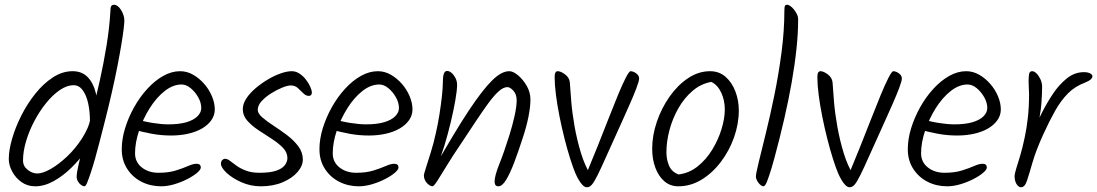

<svg xmlns="http://www.w3.org/2000/svg" viewBox="-20 -802 4623 809"><path d="M445 -752Q445 -768 448 -775Q451 -782 462 -782Q468 -782 475.5 -776.5Q483 -771 489.5 -761Q496 -751 500 -739Q504 -727 504 -715Q504 -705 501 -680Q498 -655 491.5 -615.5Q485 -576 475 -524.5Q465 -473 451 -411.5Q437 -350 419 -280Q410 -245 400.5 -208Q391 -171 381.5 -137Q372 -103 363 -76Q354 -49 347.5 -33Q341 -17 336 -17Q330 -17 322 -22.5Q314 -28 308.5 -37.5Q303 -47 303 -58Q303 -74 312 -112.5Q321 -151 336 -206Q351 -261 368 -327Q385 -393 401 -465Q417 -537 429 -610.5Q441 -684 445 -752ZM128 -17Q96 -17 71 -34.5Q46 -52 31.5 -79Q17 -106 17 -132Q17 -169 31 -217.5Q45 -266 70 -315.5Q95 -365 129 -407.5Q163 -450 203 -476Q243 -502 286 -502Q325 -502 349 -477.5Q373 -453 383.5 -411Q394 -369 394 -316Q394 -305 392.5 -293.5Q391 -282 387.5 -274.5Q384 -267 377 -267Q369 -267 364 -273.5Q359 -280 359 -291Q359 -332 351.5 -366.5Q344 -401 328.5 -422Q313 -443 290 -443Q262 -443 232 -422.5Q202 -402 174.5 -368Q147 -334 125 -292.5Q103 -251 90 -207.5Q77 -164 77 -126Q77 -102 96.5 -86.5Q116 -71 137 -71Q160 -71 193.5 -90Q227 -109 262.5 -142.5Q298 -176 326 -219.5Q354 -263 365 -311Q369 -327 385 -327Q391 -327 395.5 -324Q400 -321 403 -315.5Q406 -310 406 -303Q406 -281 389.5 -245Q373 -209 345 -170Q317 -131 281.5 -96Q246 -61 206.5 -39Q167 -17 128 -17Z M739 -502Q768 -502 794 -487Q820 -472 840.5 -448.5Q861 -425 873 -396.5Q885 -368 885 -341Q885 -316 870.5 -295.5Q856 -275 831 -260.5Q806 -246 772.5 -238.5Q739 -231 701 -231Q659 -231 619 -238.5Q579 -246 540 -257L551 -301Q585 -290 623 -284Q661 -278 689 -278Q735 -278 765.5 -287Q796 -296 812 -312Q828 -328 828 -347Q828 -369 815.5 -391.5Q803 -414 784 -430Q765 -446 745 -446Q709 -446 674 -418.5Q639 -391 611 -346.5Q583 -302 566 -251.5Q549 -201 549 -156Q549 -119 577.5 -96.5Q606 -74 648 -74Q690 -74 720.5 -83.5Q751 -93 772.5 -102.5Q794 -112 808 -112Q817 -112 821.5 -108Q826 -104 826 -96Q826 -87 810 -73.5Q794 -60 768.5 -47Q743 -34 714 -25.5Q685 -17 659 -17Q614 -17 576.5 -36Q539 -55 516 -90.5Q493 -126 493 -173Q493 -216 507 -261.5Q521 -307 545 -350Q569 -393 600.5 -427.5Q632 -462 667.5 -482Q703 -502 739 -502Z M1294 -412Q1294 -398 1281 -398Q1269 -398 1258 -409Q1247 -420 1235 -431Q1223 -442 1205 -442Q1192 -442 1169.5 -433Q1147 -424 1123 -409Q1099 -394 1082.5 -376Q1066 -358 1066 -339Q1066 -324 1085 -307.5Q1104 -291 1132.5 -272.5Q1161 -254 1189.5 -232.5Q1218 -211 1237 -185.5Q1256 -160 1256 -130Q1256 -103 1233.5 -77Q1211 -51 1171 -34Q1131 -17 1079 -17Q1036 -17 997.5 -34Q959 -51 935 -73.5Q911 -96 911 -112Q911 -122 916.5 -127.5Q922 -133 928 -133Q938 -133 949.5 -124Q961 -115 977 -103.5Q993 -92 1016.5 -83Q1040 -74 1073 -74Q1119 -74 1144.5 -83Q1170 -92 1180.5 -106.5Q1191 -121 1191 -136Q1191 -160 1172 -179.5Q1153 -199 1125 -217Q1097 -235 1069 -253.5Q1041 -272 1022 -293.5Q1003 -315 1003 -342Q1003 -364 1017.5 -386.5Q1032 -409 1056 -429.5Q1080 -450 1107.5 -466.5Q1135 -483 1162 -492.5Q1189 -502 1209 -502Q1227 -502 1242.5 -491.5Q1258 -481 1269.5 -466Q1281 -451 1287.5 -436Q1294 -421 1294 -412Z M1572 -502Q1601 -502 1627 -487Q1653 -472 1673.5 -448.5Q1694 -425 1706 -396.5Q1718 -368 1718 -341Q1718 -316 1703.5 -295.5Q1689 -275 1664 -260.5Q1639 -246 1605.5 -238.5Q1572 -231 1534 -231Q1492 -231 1452 -238.5Q1412 -246 1373 -257L1384 -301Q1418 -290 1456 -284Q1494 -278 1522 -278Q1568 -278 1598.5 -287Q1629 -296 1645 -312Q1661 -328 1661 -347Q1661 -369 1648.5 -391.5Q1636 -414 1617 -430Q1598 -446 1578 -446Q1542 -446 1507 -418.5Q1472 -391 1444 -346.5Q1416 -302 1399 -251.5Q1382 -201 1382 -156Q1382 -119 1410.5 -96.5Q1439 -74 1481 -74Q1523 -74 1553.5 -83.5Q1584 -93 1605.5 -102.5Q1627 -112 1641 -112Q1650 -112 1654.5 -108Q1659 -104 1659 -96Q1659 -87 1643 -73.5Q1627 -60 1601.5 -47Q1576 -34 1547 -25.5Q1518 -17 1492 -17Q1447 -17 1409.5 -36Q1372 -55 1349 -90.5Q1326 -126 1326 -173Q1326 -216 1340 -261.5Q1354 -307 1378 -350Q1402 -393 1433.5 -427.5Q1465 -462 1500.5 -482Q1536 -502 1572 -502Z M1906 -445Q1906 -422 1898.5 -379Q1891 -336 1879 -286Q1867 -236 1852.5 -188.5Q1838 -141 1824 -109L1812 -99Q1855 -174 1890.5 -233Q1926 -292 1955.5 -336.5Q1985 -381 2009.5 -412.5Q2034 -444 2054.5 -464Q2075 -484 2092.5 -493Q2110 -502 2126 -502Q2142 -502 2163 -484.5Q2184 -467 2199.5 -440Q2215 -413 2215 -383Q2215 -351 2206.5 -309Q2198 -267 2182 -219Q2164 -163 2146.5 -117Q2129 -71 2112.5 -44Q2096 -17 2080 -17Q2072 -17 2068 -22Q2064 -27 2064 -37Q2064 -61 2084 -111Q2104 -161 2126 -231Q2140 -276 2148.5 -315Q2157 -354 2157 -379Q2157 -405 2143 -420Q2129 -435 2118 -435Q2101 -435 2081 -417Q2061 -399 2036.5 -365.5Q2012 -332 1982 -286.5Q1952 -241 1916 -187Q1888 -146 1864 -106.5Q1840 -67 1824 -42Q1808 -17 1802 -17Q1797 -17 1790.5 -21Q1784 -25 1778.5 -31Q1773 -37 1769.5 -45.5Q1766 -54 1766 -63Q1766 -68 1774.5 -94.5Q1783 -121 1795 -159.5Q1807 -198 1816 -239Q1825 -278 1831.5 -319Q1838 -360 1842 -396.5Q1846 -433 1846 -456Q1846 -479 1850 -491Q1854 -503 1864 -503Q1873 -503 1882.5 -495Q1892 -487 1899 -473.5Q1906 -460 1906 -445Z M2470 -62 2450 -68Q2473 -123 2497 -183Q2521 -243 2543 -299.5Q2565 -356 2584 -402Q2603 -448 2617 -475Q2631 -502 2637 -502Q2644 -502 2652.5 -498Q2661 -494 2667 -487Q2673 -480 2673 -471Q2673 -461 2661.5 -430.5Q2650 -400 2634 -364Q2618 -328 2605 -299Q2563 -207 2538 -150.5Q2513 -94 2498 -64Q2483 -34 2473.5 -23.5Q2464 -13 2453 -13Q2444 -13 2435 -22Q2426 -31 2418 -45Q2410 -59 2404 -73Q2394 -97 2382 -135Q2370 -173 2358.5 -218.5Q2347 -264 2337.5 -311.5Q2328 -359 2322.5 -402Q2317 -445 2317 -477Q2317 -491 2320.5 -496.5Q2324 -502 2330 -502Q2343 -502 2361 -488.5Q2379 -475 2381 -455Q2383 -424 2387 -375Q2391 -326 2401 -269.5Q2411 -213 2427.5 -158.5Q2444 -104 2470 -62Z M3093 -337Q3093 -280 3073 -223.5Q3053 -167 3017.5 -120Q2982 -73 2936 -45Q2890 -17 2838 -17Q2804 -17 2779.5 -38Q2755 -59 2741.5 -95Q2728 -131 2728 -175Q2728 -231 2747.5 -288.5Q2767 -346 2801 -394.5Q2835 -443 2879 -472.5Q2923 -502 2972 -502Q3010 -502 3037 -478.5Q3064 -455 3078.5 -417Q3093 -379 3093 -337ZM2977 -457Q2933 -449 2898 -419Q2863 -389 2838.5 -346Q2814 -303 2801 -254.5Q2788 -206 2788 -160Q2788 -130 2799 -104Q2810 -78 2839 -67Q2883 -72 2919 -100.5Q2955 -129 2980.5 -170.5Q3006 -212 3020 -257.5Q3034 -303 3034 -341Q3034 -379 3019 -411.5Q3004 -444 2977 -457Z M3243 -136Q3237 -114 3231.5 -95.5Q3226 -77 3221 -62.5Q3216 -48 3212 -37.5Q3208 -27 3204 -22Q3200 -17 3197 -17Q3192 -17 3186.5 -21Q3181 -25 3176 -31.5Q3171 -38 3168 -45Q3165 -52 3165 -58Q3165 -70 3177 -119Q3189 -168 3207 -241Q3225 -314 3243 -402Q3261 -490 3273 -581.5Q3285 -673 3285 -757Q3285 -771 3287 -776.5Q3289 -782 3298 -782Q3302 -782 3309.5 -777Q3317 -772 3324.5 -763Q3332 -754 3337.5 -743Q3343 -732 3343 -720Q3343 -663 3336 -596.5Q3329 -530 3316 -456Q3303 -382 3284.5 -301.5Q3266 -221 3243 -136Z M3577 -62 3557 -68Q3580 -123 3604 -183Q3628 -243 3650 -299.5Q3672 -356 3691 -402Q3710 -448 3724 -475Q3738 -502 3744 -502Q3751 -502 3759.5 -498Q3768 -494 3774 -487Q3780 -480 3780 -471Q3780 -461 3768.5 -430.5Q3757 -400 3741 -364Q3725 -328 3712 -299Q3670 -207 3645 -150.5Q3620 -94 3605 -64Q3590 -34 3580.5 -23.5Q3571 -13 3560 -13Q3551 -13 3542 -22Q3533 -31 3525 -45Q3517 -59 3511 -73Q3501 -97 3489 -135Q3477 -173 3465.5 -218.5Q3454 -264 3444.5 -311.5Q3435 -359 3429.5 -402Q3424 -445 3424 -477Q3424 -491 3427.5 -496.5Q3431 -502 3437 -502Q3450 -502 3468 -488.5Q3486 -475 3488 -455Q3490 -424 3494 -375Q3498 -326 3508 -269.5Q3518 -213 3534.5 -158.5Q3551 -104 3577 -62Z M4051 -502Q4080 -502 4106 -487Q4132 -472 4152.5 -448.5Q4173 -425 4185 -396.5Q4197 -368 4197 -341Q4197 -316 4182.5 -295.5Q4168 -275 4143 -260.5Q4118 -246 4084.5 -238.5Q4051 -231 4013 -231Q3971 -231 3931 -238.5Q3891 -246 3852 -257L3863 -301Q3897 -290 3935 -284Q3973 -278 4001 -278Q4047 -278 4077.5 -287Q4108 -296 4124 -312Q4140 -328 4140 -347Q4140 -369 4127.5 -391.5Q4115 -414 4096 -430Q4077 -446 4057 -446Q4021 -446 3986 -418.5Q3951 -391 3923 -346.5Q3895 -302 3878 -251.5Q3861 -201 3861 -156Q3861 -119 3889.5 -96.5Q3918 -74 3960 -74Q4002 -74 4032.5 -83.5Q4063 -93 4084.5 -102.5Q4106 -112 4120 -112Q4129 -112 4133.5 -108Q4138 -104 4138 -96Q4138 -87 4122 -73.5Q4106 -60 4080.5 -47Q4055 -34 4026 -25.5Q3997 -17 3971 -17Q3926 -17 3888.5 -36Q3851 -55 3828 -90.5Q3805 -126 3805 -173Q3805 -216 3819 -261.5Q3833 -307 3857 -350Q3881 -393 3912.5 -427.5Q3944 -462 3979.5 -482Q4015 -502 4051 -502Z M4371 -436Q4371 -409 4368 -366Q4365 -323 4347 -243L4340 -267Q4352 -291 4371.5 -329.5Q4391 -368 4416.5 -406.5Q4442 -445 4475 -471.5Q4508 -498 4547 -498Q4563 -498 4573 -493Q4583 -488 4583 -480Q4583 -474 4576 -467.5Q4569 -461 4552 -454Q4509 -438 4479.5 -408Q4450 -378 4426 -335.5Q4402 -293 4376 -236Q4345 -168 4330.5 -117.5Q4316 -67 4307 -40Q4298 -13 4282 -13Q4275 -13 4268.5 -19.5Q4262 -26 4258.5 -36.5Q4255 -47 4255 -58Q4255 -70 4262 -92Q4269 -114 4279 -147.5Q4289 -181 4298 -225Q4306 -262 4311 -307Q4316 -352 4316 -405Q4316 -417 4315 -431.5Q4314 -446 4314 -459Q4314 -477 4316 -489.5Q4318 -502 4329 -502Q4338 -502 4347.5 -492.5Q4357 -483 4364 -468Q4371 -453 4371 -436Z"/></svg>

Font: Kalam Variable Light
Style: Regular
Weight: 300
Designer: Lipi Raval, Jonny Pinhorn
Foundry: Indian Type Foundry
Version: Version 3.000